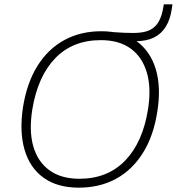

<svg xmlns="http://www.w3.org/2000/svg" viewBox="-20 -857 815 885"><path d="M86 -363Q104 -475 152.5 -553Q201 -631 276 -672Q351 -713 447 -713Q547 -713 610.5 -666.5Q674 -620 698.5 -536.5Q723 -453 705 -342Q688 -231 639 -152.5Q590 -74 515 -33Q440 8 343 8Q244 8 180.5 -38Q117 -84 93 -167.5Q69 -251 86 -363ZM129 -353Q113 -254 133.5 -182.5Q154 -111 208 -72Q262 -33 346 -33Q476 -33 557 -117Q638 -201 662 -352Q678 -450 657 -522Q636 -594 582.5 -633Q529 -672 445 -672Q315 -672 234.5 -588.5Q154 -505 129 -353ZM548 -667 501 -709Q530 -707 551 -706Q572 -705 594 -705Q643 -705 670.5 -718.5Q698 -732 712.5 -759Q727 -786 733 -825L735 -837H775L772 -817Q765 -768 744.5 -734.5Q724 -701 689.5 -684Q655 -667 604 -667Z"/></svg>

Font: Mulish ExtraLight ExtraLight
Style: Italic
Weight: 250
Italic angle: -9°
Version: Version 3.603